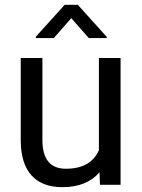

<svg xmlns="http://www.w3.org/2000/svg" viewBox="-20 -770 591 800"><path d="M66.4 0ZM394.5 -52.2Q341.8 9.8 239.7 9.8Q155.3 9.8 111.1 -39.3Q66.9 -88.4 66.4 -184.6V-528.3H156.7V-187Q156.7 -66.9 254.4 -66.9Q357.9 -66.9 392.1 -144V-528.3H482.4V0H396.5ZM424.8 -616.2V-611.3H350.1L276.9 -694.3L204.1 -611.3H129.4V-617.2L249.5 -750H304.2Z"/></svg>

Font: Roboto
Style: Regular
Weight: 400
Designer: Google
Version: Version 2.134; 2016; ttfautohint (v1.6)